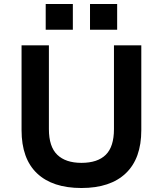

<svg xmlns="http://www.w3.org/2000/svg" viewBox="-20 -932 816 962"><path d="M388 10Q243 10 165.5 -63.5Q88 -137 88 -280V-705H225V-285Q225 -197 267 -156.5Q309 -116 388 -116Q469 -116 510 -156.5Q551 -197 551 -285V-705H688V-280Q688 -138 610.5 -64Q533 10 388 10ZM431 -783V-912H567V-783ZM209 -783V-912H345V-783Z"/></svg>

Font: Nunito Sans 7pt
Style: Bold
Weight: 700
Designer: Vernon Adams
Foundry: Vernon Adams
Version: Version 3.101;gftools[0.9.27]